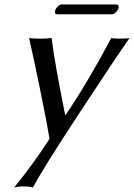

<svg xmlns="http://www.w3.org/2000/svg" viewBox="-20 -602 600 859"><path d="M480.5 -538.1H236.3Q223.1 -538.1 226.6 -553.2Q228.5 -562.5 237.5 -572.3Q246.6 -582 254.9 -582H499.5Q513.7 -582 510.7 -567.9Q508.8 -558.1 499.3 -548.1Q489.7 -538.1 480.5 -538.1ZM109.9 -432.1Q123 -429.2 161.1 -429.2Q197.3 -429.2 210.9 -432.1Q222.7 -331.1 271.5 -87.4H273.4Q370.6 -230 478 -432.1Q487.3 -429.2 516.1 -429.2Q549.3 -429.2 559.6 -432.1Q498 -344.2 333.7 -94Q169.4 156.2 127.4 236.8Q111.8 231.9 79.6 231.9Q61 231.9 43.5 236.8Q130.9 128.9 201.7 19Q190.9 -47.4 159.2 -202.6Q127.4 -357.9 109.9 -432.1Z"/></svg>

Font: Linux Biolinum O
Style: Italic
Weight: 400
Italic angle: -12°
Designer: Philipp H. Poll
Foundry: Philipp H. Poll
Version: Version 1.1.3